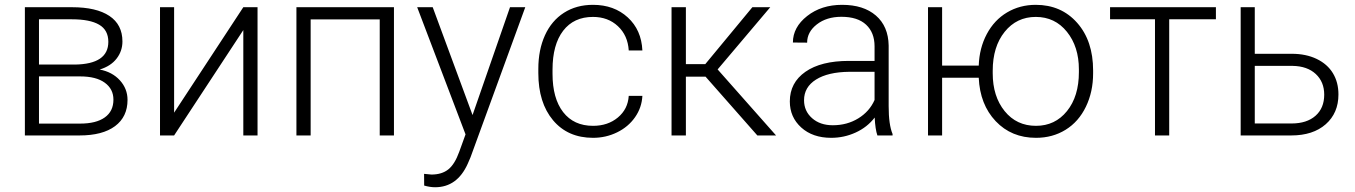

<svg xmlns="http://www.w3.org/2000/svg" viewBox="-20 -558 5584 791"><path d="M82.5 0V-528.3H276.4Q377 -528.3 430.7 -492.4Q484.4 -456.5 484.4 -387.2Q484.4 -347.7 460.4 -316.7Q436.5 -285.6 390.6 -271.5Q442.4 -261.7 473.9 -227.1Q505.4 -192.4 505.4 -146.5Q505.4 -76.7 453.9 -38.3Q402.3 0 308.1 0ZM140.6 -243.2V-48.8H310.1Q376 -48.8 411.6 -74.2Q447.3 -99.6 447.3 -147.5Q447.3 -191.4 411.6 -217.3Q376 -243.2 310.1 -243.2ZM140.6 -292H288.6Q426.3 -293.9 426.3 -385.7Q426.3 -434.1 388.4 -456.3Q350.6 -478.5 276.4 -478.5H140.6Z M982.4 -528.3H1041V0H982.4V-434.1L697.3 0H639.2V-528.3H697.3V-93.8Z M1603 0H1544.4V-478H1259.8V0H1201.2V-528.3H1603Z M1926.8 -84 2081.1 -528.3H2144L1918.5 89.8L1906.7 117.2Q1863.3 213.4 1772.5 213.4Q1751.5 213.4 1727.5 206.5L1727.1 158.2L1757.3 161.1Q1800.3 161.1 1826.9 139.9Q1853.5 118.7 1872.1 66.9L1897.9 -4.4L1698.7 -528.3H1762.7Z M2423.3 -39.6Q2484.4 -39.6 2525.6 -74Q2566.9 -108.4 2570.3 -163.1H2626.5Q2624 -114.7 2596.2 -75Q2568.4 -35.2 2522.2 -12.7Q2476.1 9.8 2423.3 9.8Q2319.3 9.8 2258.5 -62.5Q2197.8 -134.8 2197.8 -256.8V-274.4Q2197.8 -352.5 2225.1 -412.6Q2252.4 -472.7 2303.5 -505.4Q2354.5 -538.1 2422.9 -538.1Q2509.8 -538.1 2566.2 -486.3Q2622.6 -434.6 2626.5 -350.1H2570.3Q2566.4 -412.1 2525.6 -450.2Q2484.9 -488.3 2422.9 -488.3Q2343.8 -488.3 2300 -431.2Q2256.3 -374 2256.3 -271V-253.9Q2256.3 -152.8 2300 -96.2Q2343.8 -39.6 2423.3 -39.6Z M2886.7 -242.2H2805.7V0H2746.6V-528.3H2805.7V-293.9H2885.7L3079.6 -528.3H3153.3L2936.5 -272L3177.2 0H3100.1Z M3594.7 0Q3585.9 -24.9 3583.5 -73.7Q3552.7 -33.7 3505.1 -12Q3457.5 9.8 3404.3 9.8Q3328.1 9.8 3281 -32.7Q3233.9 -75.2 3233.9 -140.1Q3233.9 -217.3 3298.1 -262.2Q3362.3 -307.1 3477.1 -307.1H3583V-367.2Q3583 -423.8 3548.1 -456.3Q3513.2 -488.8 3446.3 -488.8Q3385.3 -488.8 3345.2 -457.5Q3305.2 -426.3 3305.2 -382.3L3246.6 -382.8Q3246.6 -445.8 3305.2 -491.9Q3363.8 -538.1 3449.2 -538.1Q3537.6 -538.1 3588.6 -493.9Q3639.6 -449.7 3641.1 -370.6V-120.6Q3641.1 -43.9 3657.2 -5.9V0ZM3411.1 -42Q3469.7 -42 3515.9 -70.3Q3562 -98.6 3583 -146V-262.2H3478.5Q3391.1 -261.2 3341.8 -230.2Q3292.5 -199.2 3292.5 -145Q3292.5 -100.6 3325.4 -71.3Q3358.4 -42 3411.1 -42Z M3861.3 -287.6H4012.2Q4014.6 -359.9 4045.4 -417.7Q4076.2 -475.6 4128.9 -506.8Q4181.6 -538.1 4247.1 -538.1Q4352.1 -538.1 4417.7 -463.9Q4483.4 -389.6 4483.4 -267.6V-255.9Q4483.4 -179.7 4453.6 -118.2Q4423.8 -56.6 4370.1 -23.4Q4316.4 9.8 4248 9.8Q4147 9.8 4082 -58.8Q4017.1 -127.4 4012.2 -237.8H3861.3V0H3803.2V-528.3H3861.3ZM4069.8 -255.9Q4069.8 -161.1 4118.9 -100.3Q4168 -39.6 4248 -39.6Q4326.7 -39.6 4375.7 -100.3Q4424.8 -161.1 4424.8 -260.7V-272Q4424.8 -365.7 4375.5 -427Q4326.2 -488.3 4247.1 -488.3Q4168.5 -488.3 4119.1 -427Q4069.8 -365.7 4069.8 -266.6Z M4989.3 -478.5H4796.9V0H4738.3V-478.5H4553.2V-528.3H4989.3Z M5149.4 -336.4H5301.8Q5360.4 -336.4 5404.5 -315.2Q5448.7 -293.9 5471.4 -256.3Q5494.1 -218.8 5494.1 -168.9Q5494.1 -92.3 5441.7 -46.1Q5389.2 0 5299.8 0H5091.3V-528.3H5149.4ZM5149.4 -286.6V-49.3H5300.8Q5363.8 -49.3 5399.7 -81.1Q5435.5 -112.8 5435.5 -168Q5435.5 -220.7 5400.6 -253.2Q5365.7 -285.6 5305.2 -286.6Z"/></svg>

Font: RobotoInd Light
Style: Regular
Weight: 300
Designer: Google
Version: Version 2.001151; 2014